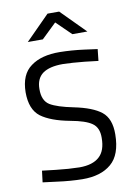

<svg xmlns="http://www.w3.org/2000/svg" viewBox="-100 -986 742 1057"><g transform="rotate(-10 271.0 -457.5)"><path d="M192 -788 275 -868 357 -788H441L307 -923H242L108 -788ZM480 -683Q475 -684 406 -693Q338 -702 271 -703Q168 -704 109 -660Q49 -617 48 -517Q48 -421 102 -380Q156 -340 263 -320Q347 -305 382 -280Q418 -255 417 -198Q417 -126 380 -93Q343 -59 269 -59Q209 -60 139 -68Q68 -76 62 -77L54 -13Q60 -12 133 -3Q206 7 273 8Q377 9 435 -41Q493 -90 494 -204Q495 -292 446 -331Q398 -369 295 -390Q205 -408 165 -432Q125 -457 126 -522Q126 -580 164 -608Q202 -635 276 -635Q326 -634 396 -627Q466 -619 473 -618Z"/></g></svg>

Font: RazerF5
Style: Regular
Weight: 400
Foundry: Razer Inc.
Version: Version 2